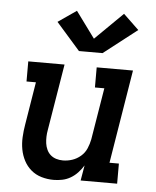

<svg xmlns="http://www.w3.org/2000/svg" viewBox="-55 -820 709 875"><g transform="rotate(5 300.0 -383.0)"><path d="M223 8Q194 8 167 0Q140 -8 119.5 -25.5Q99 -43 86.5 -67Q74 -91 69 -118Q64 -145 65.5 -174Q67 -203 72 -232L104 -428H61V-520H227L177 -217Q174 -201 173.5 -185.5Q173 -170 175 -155Q177 -140 183.5 -126Q190 -112 201 -102.5Q212 -93 226.5 -88.5Q241 -84 257 -84Q279 -84 300 -91Q321 -98 338.5 -113Q356 -128 365 -149Q374 -170 378 -191L417 -428H374V-520H540L470 -92H513V0H346L358 -70Q347 -52 332.5 -36.5Q318 -21 300 -10.5Q282 0 262 4Q242 8 223 8ZM287 -587 178 -711 262 -769 350 -649 477 -774 548 -706 395 -587Z"/></g></svg>

Font: Iosevka Etoile SmBdObl
Style: Regular
Weight: 600
Italic angle: -9°
Designer: Belleve Invis
Foundry: Belleve Invis
Version: Version 15.5.2; ttfautohint (v1.8.4)